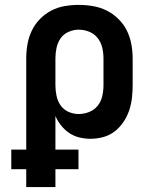

<svg xmlns="http://www.w3.org/2000/svg" viewBox="-20 -558 640 783"><path d="M87 205V132H26V52H87V-320Q87 -349 92 -377.5Q97 -406 109.5 -432.5Q122 -459 142.5 -480Q163 -501 188.5 -514.5Q214 -528 243 -533Q272 -538 301 -538Q330 -538 359.5 -533Q389 -528 415 -515Q441 -502 462.5 -481Q484 -460 497 -434Q510 -408 515.5 -378.5Q521 -349 521 -320V-210Q521 -184 518 -158Q515 -132 506.5 -107Q498 -82 483 -60Q468 -38 447.5 -22Q427 -6 401 1Q375 8 349 8Q326 8 303.5 2.5Q281 -3 262.5 -15.5Q244 -28 229.5 -46Q215 -64 206 -85V52H300V132H206V205ZM301 -93Q323 -93 344 -101.5Q365 -110 378.5 -127Q392 -144 397 -166Q402 -188 402 -210V-320Q402 -342 397 -363.5Q392 -385 378.5 -402.5Q365 -420 344 -428.5Q323 -437 301 -437Q280 -437 259.5 -428Q239 -419 227 -401.5Q215 -384 210.5 -362.5Q206 -341 206 -320V-210Q206 -189 210.5 -167.5Q215 -146 227 -128.5Q239 -111 259 -102Q279 -93 301 -93Z"/></svg>

Font: Iosevka Slab Extended
Style: Bold
Weight: 700
Width: 7
Monospace: yes
Designer: Belleve Invis
Foundry: Belleve Invis
Version: Version 11.1.0; ttfautohint (v1.8.3)